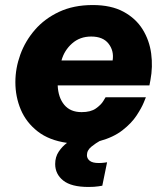

<svg xmlns="http://www.w3.org/2000/svg" viewBox="-20 -560 657 762"><path d="M331 182Q263 182 231 156.5Q199 131 199 91Q199 63 213 42Q227 21 246 7Q175 -3 129.5 -38.5Q84 -74 62.5 -125Q41 -176 41 -234Q41 -289 60.5 -343Q80 -397 118.5 -441.5Q157 -486 214.5 -513Q272 -540 348 -540Q421 -540 470 -513.5Q519 -487 546 -443.5Q573 -400 580 -347.5Q587 -295 577 -242L573 -221H209Q211 -173 235 -144Q259 -115 304 -115Q340 -115 360.5 -129.5Q381 -144 390 -159Q399 -174 399 -174H559Q559 -174 550.5 -153Q542 -132 522 -101.5Q502 -71 466 -43Q430 -15 375 0Q362 7 343.5 21.5Q325 36 325 56Q325 69 336 78Q347 87 372 87Q384 87 394.5 85.5Q405 84 405 84L386 177Q386 177 370.5 179.5Q355 182 331 182ZM224 -320H427Q433 -358 411 -386.5Q389 -415 342 -415Q297 -415 266 -387.5Q235 -360 224 -320Z"/></svg>

Font: Be Vietnam Pro ExtraBold
Style: Italic
Weight: 800
Italic angle: -12°
Designer: Lam Bao, Tony Le, Vietanh Nguyen
Foundry: Yellow Type Foundry
Version: Version 1.002; ttfautohint (v1.8.3)